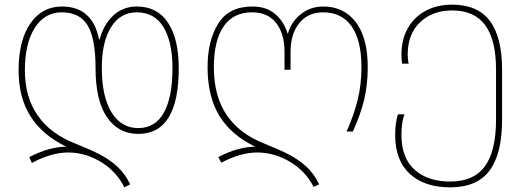

<svg xmlns="http://www.w3.org/2000/svg" viewBox="-20 -566 2270 826"><path d="M274 90Q201 90 117 135L106 110Q189 66 265 65Q162 15 111 -66Q60 -147 60 -263Q60 -392 110.5 -465Q161 -538 246 -538Q378 -538 406 -397H409Q426 -461 467.5 -499.5Q509 -538 569 -538Q657 -538 703 -468Q749 -398 749 -273Q749 10 575 10Q489 10 440 -62Q391 -134 391 -274Q391 -402 356.5 -457.5Q322 -513 246 -513Q172 -513 129.5 -446Q87 -379 87 -263Q87 -149 142 -69.5Q197 10 305 52Q370 78 410.5 99Q451 120 484.5 150.5Q518 181 540 227L515 240Q480 170 413 130Q346 90 274 90ZM722 -272Q722 -385 683.5 -449Q645 -513 568 -513Q498 -513 458 -449.5Q418 -386 418 -274Q418 -151 459.5 -83Q501 -15 575 -15Q648 -15 685 -81.5Q722 -148 722 -272Z M1087 90Q1015 90 932 134L919 110Q1002 66 1078 65Q974 15 923.5 -68Q873 -151 873 -277Q873 -390 918.5 -464Q964 -538 1066 -538Q1126 -538 1164 -505.5Q1202 -473 1217 -422H1219Q1232 -471 1273.5 -504.5Q1315 -538 1371 -538Q1459 -538 1510.5 -471Q1562 -404 1562 -277Q1562 -199 1546 -134.5Q1530 -70 1498 0H1471Q1503 -72 1519 -137.5Q1535 -203 1535 -277Q1535 -393 1492.5 -453Q1450 -513 1370 -513Q1305 -513 1267.5 -466.5Q1230 -420 1230 -343V-266H1204V-343Q1204 -421 1168 -467Q1132 -513 1065 -513Q983 -513 941.5 -451.5Q900 -390 900 -277Q900 -153 955 -71.5Q1010 10 1118 52Q1183 78 1223.5 99Q1264 120 1297.5 150.5Q1331 181 1353 227L1329 238Q1294 169 1226.5 129.5Q1159 90 1087 90Z M1680 14Q1680 -37 1692 -74H1720Q1707 -40 1707 14Q1707 113 1763.5 164Q1820 215 1917 215Q2018 215 2066 149.5Q2114 84 2114 -52V-266Q2114 -394 2067.5 -457.5Q2021 -521 1925 -521Q1840 -521 1787 -470Q1734 -419 1734 -332Q1734 -310 1738 -292H1710Q1707 -310 1707 -332Q1707 -396 1734.5 -444.5Q1762 -493 1811 -519.5Q1860 -546 1925 -546Q2035 -546 2087.5 -476Q2140 -406 2140 -266V-52Q2140 96 2086 168Q2032 240 1917 240Q1806 240 1743 182Q1680 124 1680 14Z"/></svg>

Font: Noto Sans Georgian Thin
Style: Regular
Weight: 250
Designer: Monotype Design team
Foundry: Monotype Imaging Inc.
Version: Version 1.000